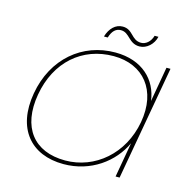

<svg xmlns="http://www.w3.org/2000/svg" viewBox="-101 -770 872 877"><g transform="rotate(15 335.5 -331.5)"><path d="M60 -270C30 -98 119 7 274 7C403 7 504 -69 548 -165L519 0H538L634 -540H615L586 -375C574 -471 501 -547 372 -547C217 -547 90 -442 60 -270ZM567 -270C539 -114 418 -11 277 -11C129 -11 52 -109 80 -270C108 -431 221 -529 369 -529C510 -529 595 -426 567 -270ZM302 -604H320C330 -637 347 -652 370 -652C412 -652 418 -602 470 -602C504 -602 535 -631 543 -667H525C516 -636 494 -620 473 -620C426 -620 424 -670 374 -670C340 -670 314 -644 302 -604Z"/></g></svg>

Font: Poppins Devanagari Thin
Style: Italic
Weight: 100
Italic angle: -10°
Designer: Ninad Kale (Devanagari), Jonny Pinhorn (Latin)
Foundry: Indian Type Foundry
Version: 4.005